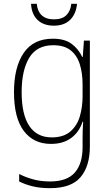

<svg xmlns="http://www.w3.org/2000/svg" viewBox="-20 -741 571 1002"><path d="M256 -539Q318 -539 354 -512Q390 -485 409 -444H412L418 -529H449V24Q449 126 400.5 183.5Q352 241 241 241Q190 241 151 231.5Q112 222 80 206V167Q113 184 153 195Q193 206 241 206Q330 206 370.5 159.5Q411 113 411 27V-12Q411 -36 411.5 -58Q412 -80 414 -106H411Q393 -51 351 -20.5Q309 10 246 10Q155 10 104 -58Q53 -126 53 -260Q53 -390 103.5 -464.5Q154 -539 256 -539ZM258 -505Q172 -505 132.5 -439.5Q93 -374 93 -260Q93 -143 133 -83.5Q173 -24 250 -24Q312 -24 347.5 -55Q383 -86 397 -135Q411 -184 411 -239V-299Q411 -359 396.5 -405.5Q382 -452 348.5 -478.5Q315 -505 258 -505ZM382 -721Q377 -668 346 -637.5Q315 -607 261 -607Q208 -607 176.5 -636.5Q145 -666 142 -721H172Q175 -683 197.5 -661.5Q220 -640 262 -640Q304 -640 326 -661.5Q348 -683 352 -721Z"/></svg>

Font: Noto Sans Sinhala SemiCondensed ExtraLight
Style: Regular
Weight: 200
Width: 4
Designer: Jelle Bosma - Monotype Design Team
Foundry: Monotype Imaging Inc.
Version: Version 2.006; ttfautohint (v1.8.4.7-5d5b)